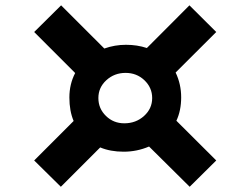

<svg xmlns="http://www.w3.org/2000/svg" viewBox="-20 -735 955 727"><path d="M645 -460.4Q666 -416.5 666 -366.5Q666 -316.4 647.9 -277.8L798.8 -127.4L698.2 -27.8L544.4 -180.2Q498.5 -160.6 448.2 -160.6Q397.9 -160.6 359.4 -176.8L210.4 -27.8L109.4 -127.4L258.8 -276.9Q242.7 -314.9 242.7 -365.7Q242.7 -416.5 264.6 -458.5L109.4 -613.8L211.4 -714.8L375 -551.3Q414.6 -565.4 457 -565.4Q499.5 -565.4 536.1 -553.2L697.3 -714.8L798.8 -613.8ZM352.5 -363.8Q352.5 -323.7 381.3 -295.9Q409.7 -268.1 450.7 -268.1Q494.6 -268.1 525.4 -295.9Q556.2 -323.7 556.2 -363.8Q556.2 -403.3 526.4 -431.6Q497.1 -459 455.6 -459Q413.1 -459 382.8 -431.4Q352.5 -403.8 352.5 -363.8Z"/></svg>

Font: Plaster
Style: Regular
Weight: 400
Designer: Eben Sorkin
Foundry: Eben Sorkin
Version: Version 1.007